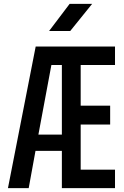

<svg xmlns="http://www.w3.org/2000/svg" viewBox="-20 -970 640 990"><path d="M342 -810 455 -950H339L233 -810ZM128 0 163 -192H299V0H573V-95H396V-328H548V-425H396V-635H573V-730H164L21 0ZM245 -635H299V-276H178Z"/></svg>

Font: Tekne LDO SemiBold
Style: Regular
Weight: 600
Monospace: yes
Designer: Alessio Laiso, Mario Rullo, Paolo Rosset
Foundry: Alessio Laiso
Version: Version 1.000;hotconv 1.0.109;makeotfexe 2.5.65596